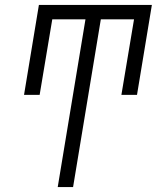

<svg xmlns="http://www.w3.org/2000/svg" viewBox="-20 -755 640 775"><path d="M213 0 325 -677H191L140 -372H77L137 -735H593L533 -372H470L521 -677H387L275 0Z"/></svg>

Font: Iosevka Light Extended
Style: Italic
Weight: 300
Width: 7
Italic angle: -9°
Monospace: yes
Designer: Belleve Invis
Foundry: Belleve Invis
Version: Version 32.5.0; ttfautohint (v1.8.4)